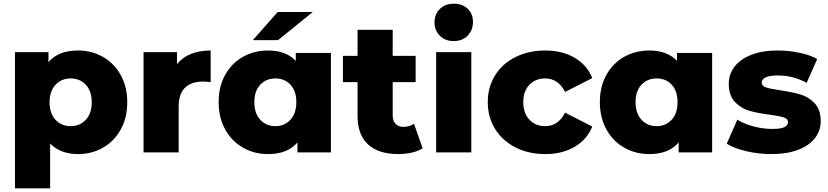

<svg xmlns="http://www.w3.org/2000/svg" viewBox="-20 -824 4478 1038"><path d="M668 -271Q668 -187 632.5 -123.5Q597 -60 536.5 -25.5Q476 9 402 9Q307 9 251 -48V194H61V-542H242V-488Q295 -551 402 -551Q476 -551 536.5 -516.5Q597 -482 632.5 -418.5Q668 -355 668 -271ZM476 -271Q476 -331 444 -365.5Q412 -400 362 -400Q312 -400 280 -365.5Q248 -331 248 -271Q248 -211 280 -176.5Q312 -142 362 -142Q412 -142 444 -176.5Q476 -211 476 -271Z M1119 -551V-380Q1093 -383 1076 -383Q1015 -383 980.5 -350Q946 -317 946 -249V0H756V-542H937V-477Q966 -514 1012.5 -532.5Q1059 -551 1119 -551Z M1769 -538V0H1588V-54Q1535 9 1429 9Q1355 9 1294 -25.5Q1233 -60 1197.5 -124Q1162 -188 1162 -272Q1162 -356 1197.5 -419.5Q1233 -483 1294 -517Q1355 -551 1429 -551Q1526 -551 1579 -495V-538ZM1582 -272Q1582 -332 1550.5 -366Q1519 -400 1469 -400Q1419 -400 1387 -366Q1355 -332 1355 -272Q1355 -211 1387 -176.5Q1419 -142 1469 -142Q1518 -142 1550 -176.5Q1582 -211 1582 -272ZM1481 -759H1671L1483 -607H1347Z M2265 -22Q2241 -7 2206.5 1Q2172 9 2133 9Q2027 9 1970 -43Q1913 -95 1913 -198V-380H1834V-522H1913V-663H2103V-522H2227V-380H2103V-200Q2103 -171 2118.5 -154.5Q2134 -138 2160 -138Q2193 -138 2218 -155Z M2338 -542H2528V0H2338ZM2329 -703Q2329 -746 2357.5 -775Q2386 -804 2433 -804Q2480 -804 2508.5 -776.5Q2537 -749 2537 -706Q2537 -661 2508.5 -631.5Q2480 -602 2433 -602Q2386 -602 2357.5 -631Q2329 -660 2329 -703Z M2617 -272Q2617 -353 2656.5 -416.5Q2696 -480 2767 -515.5Q2838 -551 2928 -551Q3020 -551 3087 -511.5Q3154 -472 3182 -402L3035 -327Q2998 -400 2927 -400Q2876 -400 2842.5 -366Q2809 -332 2809 -272Q2809 -211 2842.5 -176.5Q2876 -142 2927 -142Q2998 -142 3035 -215L3182 -140Q3154 -70 3087 -30.5Q3020 9 2928 9Q2838 9 2767 -27Q2696 -63 2656.5 -127Q2617 -191 2617 -272Z M3830 -538V0H3649V-54Q3596 9 3490 9Q3416 9 3355 -25.5Q3294 -60 3258.5 -124Q3223 -188 3223 -272Q3223 -356 3258.5 -419.5Q3294 -483 3355 -517Q3416 -551 3490 -551Q3587 -551 3640 -495V-538ZM3643 -272Q3643 -332 3611.5 -366Q3580 -400 3530 -400Q3480 -400 3448 -366Q3416 -332 3416 -272Q3416 -211 3448 -176.5Q3480 -142 3530 -142Q3579 -142 3611 -176.5Q3643 -211 3643 -272Z M3909 -47 3966 -177Q4003 -154 4054 -140.5Q4105 -127 4155 -127Q4201 -127 4220.5 -136.5Q4240 -146 4240 -164Q4240 -182 4216.5 -189.5Q4193 -197 4142 -204Q4077 -212 4031.5 -225Q3986 -238 3953 -273Q3920 -308 3920 -371Q3920 -423 3951 -463.5Q3982 -504 4041.5 -527.5Q4101 -551 4184 -551Q4243 -551 4301 -539Q4359 -527 4398 -505L4341 -376Q4269 -416 4185 -416Q4140 -416 4119 -405.5Q4098 -395 4098 -378Q4098 -359 4121 -351.5Q4144 -344 4197 -336Q4264 -326 4308 -313Q4352 -300 4384.5 -265.5Q4417 -231 4417 -169Q4417 -118 4386 -77.5Q4355 -37 4294.5 -14Q4234 9 4149 9Q4081 9 4015 -6.5Q3949 -22 3909 -47Z"/></svg>

Font: Idrija
Style: Regular
Weight: 800
Designer: Julieta Ulanovsky
Foundry: Julieta Ulanovsky
Version: Version 7.200